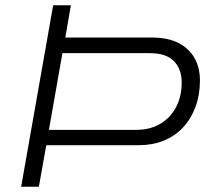

<svg xmlns="http://www.w3.org/2000/svg" viewBox="-20 -706 791 726"><path d="M60 0 181 -686H248L227 -564H555Q615 -564 655 -543.5Q695 -523 715.5 -486.5Q736 -450 736 -402Q736 -347 719 -301.5Q702 -256 671.5 -223.5Q641 -191 598.5 -174Q556 -157 506 -157H155L127 0ZM165 -215H495Q547 -215 585.5 -237.5Q624 -260 645.5 -300.5Q667 -341 667 -394Q667 -445 637.5 -475Q608 -505 546 -505H216Z"/></svg>

Font: Archivo SemiExpanded ExtraLight
Style: Italic
Weight: 250
Width: 6
Italic angle: -10°
Designer: Hector Gatti
Foundry: Omnibus-Type
Version: Version 2.001